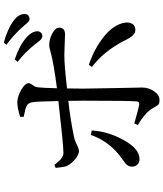

<svg xmlns="http://www.w3.org/2000/svg" viewBox="58 -905 884 1040"><g transform="rotate(-90 500.0 -385.0)"><path d="M684.6 -731.4 698.2 -747.1Q774.4 -721.7 817.4 -683.6Q850.6 -653.3 850.6 -625Q850.6 -613.3 843.3 -605.5Q835.9 -597.7 824.2 -597.7Q820.3 -597.7 817.4 -598.6Q814.5 -599.6 811 -602.1Q807.6 -604.5 805.2 -606.4Q802.7 -608.4 798.8 -613.3Q794.9 -618.2 793 -620.6Q791 -623 785.6 -629.9Q780.3 -636.7 778.3 -639.6Q731.4 -697.3 684.6 -731.4ZM289.1 -335 313.5 -330.1Q307.6 -240.2 260.7 -155.8Q213.9 -71.3 158.2 -71.3Q139.6 -71.3 128.4 -83Q117.2 -94.7 117.2 -112.3Q117.2 -123 122.1 -131.8Q127 -140.6 131.8 -145Q136.7 -149.4 151.9 -160.2Q167 -170.9 175.8 -177.7Q256.8 -241.2 289.1 -335ZM387.7 -698.2 386.7 -717.8Q435.5 -733.4 467.8 -733.4Q501 -731.4 535.2 -710.9Q569.3 -690.4 569.3 -671.9Q569.3 -663.1 558.6 -649.4Q547.9 -635.7 546.9 -620.1Q543.9 -595.7 542 -518.6Q610.4 -527.3 659.2 -536.1Q708 -544.9 726.1 -549.8Q744.1 -554.7 756.3 -557.6Q768.6 -560.5 775.4 -560.5Q806.6 -560.5 838.4 -543.9Q870.1 -527.3 870.1 -505.9Q870.1 -474.6 833 -474.6Q818.4 -474.6 783.2 -476.6Q748 -478.5 722.7 -478.5Q666 -478.5 541 -463.9Q540 -431.6 540 -376Q540 -328.1 543 -197.3Q545.9 -66.4 545.9 -57.6Q545.9 -22.5 525.9 7.3Q505.9 37.1 477.5 37.1Q462.9 37.1 456.1 32.7Q449.2 28.3 439.9 11.2Q430.7 -5.9 424.8 -13.7Q396.5 -49.8 342.8 -80.1L351.6 -99.6Q428.7 -77.1 451.2 -73.2Q469.7 -70.3 470.7 -85.9Q474.6 -133.8 474.6 -377L473.6 -457Q376 -446.3 277.3 -425.8Q257.8 -421.9 235.8 -410.6Q213.9 -399.4 201.2 -399.4Q182.6 -399.4 158.2 -419.4Q133.8 -439.5 121.1 -464.8Q115.2 -475.6 110.4 -525.4L127 -532.2Q140.6 -515.6 148.4 -506.8Q156.2 -498 168 -490.7Q179.7 -483.4 191.4 -483.4Q232.4 -483.4 472.7 -510.7Q470.7 -629.9 465.8 -654.3Q461.9 -674.8 445.3 -683.1Q428.7 -691.4 387.7 -698.2ZM657.2 -329.1 668.9 -345.7Q756.8 -316.4 822.3 -263.7Q887.7 -210.9 897.5 -149.4Q900.4 -125 890.1 -109.4Q879.9 -93.8 859.4 -93.8Q852.5 -93.8 846.7 -95.2Q840.8 -96.7 835.4 -101.6Q830.1 -106.4 826.7 -109.4Q823.2 -112.3 817.9 -121.1Q812.5 -129.9 810.5 -132.8Q808.6 -135.7 802.7 -147Q796.9 -158.2 795.9 -161.1Q738.3 -268.6 657.2 -329.1ZM777.3 -792 789.1 -806.6Q865.2 -785.2 907.2 -753.9Q942.4 -728.5 944.3 -695.3Q944.3 -668.9 918 -667Q913.1 -667 908.7 -668.9Q904.3 -670.9 899.9 -675.3Q895.5 -679.7 892.1 -683.6Q888.7 -687.5 881.8 -695.8Q875 -704.1 870.1 -709Q823.2 -759.8 777.3 -792Z"/></g></svg>

Font: GenYoMin TW TTF Medium
Style: Regular
Weight: 500
Version: Version 1.300